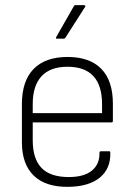

<svg xmlns="http://www.w3.org/2000/svg" viewBox="-20 -714 521 745"><path d="M245 11Q157 12 111 -32.5Q65 -77 65 -162V-310Q65 -400 110.5 -446.5Q156 -493 242 -493Q328 -493 373 -447Q418 -401 418 -312V-245Q418 -239 413 -239H107V-170Q107 -98 141 -62.5Q175 -27 247 -27Q306 -27 336.5 -52Q367 -77 366 -121Q366 -127 372 -127H404Q408 -127 408 -122Q410 -60 367.5 -25Q325 10 245 11ZM107 -275H376V-310Q376 -382 342.5 -418.5Q309 -455 242 -455Q175 -455 141 -418Q107 -381 107 -310ZM201 -564Q195 -564 198 -570L266 -689Q268 -694 272 -694H306Q310 -694 311 -691.5Q312 -689 310 -687L234 -568Q232 -564 228 -564Z"/></svg>

Font: Sofia Sans Semi Condensed ExtraLight
Style: Regular
Weight: 250
Version: Version 4.100